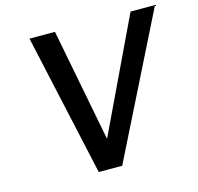

<svg xmlns="http://www.w3.org/2000/svg" viewBox="-103 -816 954 925"><g transform="rotate(-15 374.0 -353.5)"><path d="M395 0 748 -707H626L358 -144L249 -707H122L278 0Z"/></g></svg>

Font: Brisa Sans Medium
Style: Italic
Weight: 600
Italic angle: -8°
Designer: Dalton Maag Ltd
Foundry: Dalton Maag Ltd
Version: Version 1.101;July 10, 2019;FontCreator 11.5.0.2425 64-bit